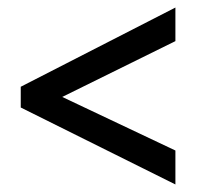

<svg xmlns="http://www.w3.org/2000/svg" viewBox="-20 -612 521 509"><path d="M445 -123V-213L145 -355L445 -503V-592L35 -382V-327Z"/></svg>

Font: Noto Sans Arabic Cond Med
Style: Regular
Weight: 500
Width: 3
Designer: Monotype Design Team, Nadine Chahine, Nizar Qandah and Khaled Hosny
Foundry: Monotype Imaging Inc.
Version: Version 2.012